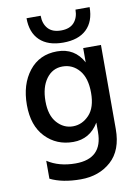

<svg xmlns="http://www.w3.org/2000/svg" viewBox="-98 -785 755 1043"><g transform="rotate(-10 279.5 -263.5)"><path d="M471 -720Q471 -641 426 -598Q381 -555 297 -555Q213 -555 168 -598Q123 -641 123 -720H201Q201 -676 225 -649Q249 -622 297 -622Q345 -622 369 -649Q393 -676 393 -720ZM269.5 -428Q214 -428 180 -381.5Q146 -335 146 -257.5Q146 -180 182.5 -139Q219 -98 270 -98Q321 -98 359.5 -138.5Q398 -179 398 -260.5Q398 -342 361.5 -385Q325 -428 269.5 -428ZM496 -43Q496 74 429.5 133.5Q363 193 262 193Q161 193 94 160V61Q158 103 249 103Q398 103 398 -44V-96Q349 -14 257 -14Q165 -14 104 -77.5Q43 -141 43 -255Q43 -369 100 -441.5Q157 -514 254.5 -514Q352 -514 398 -428V-507H496Z"/></g></svg>

Font: Hind Guntur Medium
Style: Regular
Weight: 500
Designer: Manushi Parikh, Hitesh Malaviya
Foundry: Indian Type Foundry
Version: Version 1.000;PS 1.0;hotconv 1.0.86;makeotf.lib2.5.63406; tt